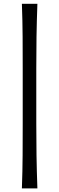

<svg xmlns="http://www.w3.org/2000/svg" viewBox="-20 -844 316 1028"><path d="M97.2 164.6Q100.6 71.3 101.1 -12.5Q101.6 -96.2 101.6 -181.2V-478Q101.6 -563.5 101.1 -647.2Q100.6 -731 97.2 -823.7H180.2Q176.8 -731 175.5 -647.2Q174.3 -563.5 174.3 -478V-181.2Q174.3 -96.2 175.5 -12.5Q176.8 71.3 180.2 164.6Z"/></svg>

Font: Pinar-DS2-FD Regular
Style: Regular
Weight: 400
Designer: Amin Abedi
Version: Version 2.000